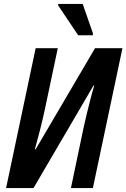

<svg xmlns="http://www.w3.org/2000/svg" viewBox="-20 -960 645 980"><path d="M11 0 162 -714H275L209 -402Q199 -355 185 -299.5Q171 -244 158 -198H162L465 -714H605L454 0H342L407 -310Q414 -343 423.5 -381.5Q433 -420 442.5 -457Q452 -494 461 -523H457L151 0ZM379 -780 277 -932V-940H402L454 -791V-780Z"/></svg>

Font: Noto Sans Condensed SemiBold
Style: Italic
Weight: 600
Width: 3
Italic angle: -12°
Designer: Monotype Design Team
Foundry: Monotype Imaging Inc.
Version: Version 2.013; ttfautohint (v1.8.4.7-5d5b)